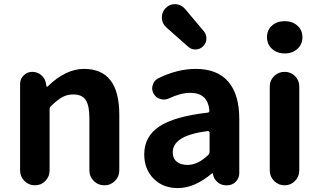

<svg xmlns="http://www.w3.org/2000/svg" viewBox="-20 -914 1575 947"><path d="M79.1 -73.2V-500Q79.1 -524.4 96.7 -542Q114.3 -559.6 138.7 -559.6Q165 -559.6 184.1 -543Q203.1 -526.4 207 -501L209 -488.3Q209 -486.3 210.9 -486.3Q212.9 -486.3 214.8 -487.3Q303.7 -574.2 394.5 -574.2Q568.4 -574.2 568.4 -348.6V-73.2Q568.4 -43 546.9 -21.5Q525.4 0 494.6 0Q463.9 0 442.4 -21.5Q420.9 -43 420.9 -73.2V-331.1Q420.9 -394.5 402.3 -421.4Q383.8 -448.2 341.8 -448.2Q311.5 -448.2 287.6 -435.1Q263.7 -421.9 232.4 -391.6Q224.6 -384.8 224.6 -375V-73.2Q224.6 -43 203.6 -21.5Q182.6 0 152.3 0Q122.1 0 100.6 -21.5Q79.1 -43 79.1 -73.2Z M857.4 13.7Q783.2 13.7 737.3 -33.2Q691.4 -80.1 691.4 -152.3Q691.4 -241.2 766.1 -290.5Q840.8 -339.8 1003.9 -358.4Q1013.7 -359.4 1012.7 -369.1Q1004.9 -456.1 918.9 -456.1Q871.1 -456.1 813.5 -428.7Q800.8 -422.9 788.1 -422.9Q779.3 -422.9 770.5 -425.8Q749 -431.6 738.3 -451.2Q730.5 -464.8 730.5 -478.5Q730.5 -486.3 733.4 -494.1Q739.3 -516.6 759.8 -527.3Q854.5 -574.2 945.3 -574.2Q1051.8 -574.2 1106 -511.2Q1160.2 -448.2 1160.2 -327.1V-59.6Q1160.2 -35.2 1142.6 -17.6Q1125 0 1100.6 0H1095.7Q1071.3 0 1053.2 -15.1Q1035.2 -30.3 1030.3 -53.7V-58.6Q1029.3 -59.6 1027.8 -59.6Q1026.4 -59.6 1025.4 -58.6Q939.5 13.7 857.4 13.7ZM905.3 -100.6Q956.1 -100.6 1006.8 -149.4Q1013.7 -156.2 1013.7 -166V-258.8Q1013.7 -262.7 1010.7 -265.6Q1007.8 -268.6 1003.9 -267.6Q911.1 -254.9 871.6 -228.5Q832 -202.1 832 -164.1Q832 -131.8 852.1 -116.2Q872.1 -100.6 905.3 -100.6ZM981.4 -685.5Q966.8 -670.9 945.3 -669.9Q944.3 -669.9 943.4 -669.9Q922.9 -669.9 908.2 -683.6L799.8 -779.3Q778.3 -798.8 778.3 -828.1Q778.3 -855.5 797.9 -875Q816.4 -893.6 842.8 -893.6Q844.7 -893.6 845.7 -893.6Q874 -891.6 892.6 -870.1L985.4 -759.8Q998 -744.1 998 -724.6Q998 -701.2 981.4 -685.5Z M1310.5 -73.2V-487.3Q1310.5 -517.6 1332 -538.6Q1353.5 -559.6 1383.8 -559.6Q1414.1 -559.6 1435.1 -538.6Q1456.1 -517.6 1456.1 -487.3V-73.2Q1456.1 -43 1435.1 -21.5Q1414.1 0 1383.8 0Q1353.5 0 1332 -21.5Q1310.5 -43 1310.5 -73.2ZM1384.8 -650.4Q1346.7 -650.4 1321.8 -672.9Q1296.9 -695.3 1296.9 -730.5Q1296.9 -765.6 1321.3 -787.6Q1345.7 -809.6 1384.8 -809.6Q1421.9 -809.6 1446.8 -787.6Q1471.7 -765.6 1471.7 -730.5Q1471.7 -695.3 1446.8 -672.9Q1421.9 -650.4 1384.8 -650.4Z"/></svg>

Font: Gen Jyuu GothicX Bold
Style: Bold
Weight: 700
Designer: Ryoko NISHIZUKA (kana &amp; ideographs); Paul D. Hunt (Latin, Greek &amp; Cyrillic); Wenlong ZHANG (bopomofo); Sandoll C
Version: Version 1.058.20140828